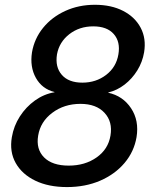

<svg xmlns="http://www.w3.org/2000/svg" viewBox="-20 -759 633 791"><path d="M255.9 11.7Q180.2 11.7 125.5 -14.6Q70.8 -41 44.7 -87.4Q18.6 -133.8 28.8 -193.8Q36.6 -240.2 61.8 -279.3Q86.9 -318.4 124 -345Q161.1 -371.6 204.6 -378.9V-379.9Q153.3 -392.6 127.9 -438Q102.5 -483.4 111.8 -543.5Q121.6 -600.1 157.5 -644.3Q193.4 -688.5 248.8 -713.9Q304.2 -739.3 371.1 -739.3Q438.5 -739.3 487.3 -714.1Q536.1 -689 559.6 -644.5Q583 -600.1 573.7 -543.5Q566.9 -503.4 545.7 -469Q524.4 -434.6 493.4 -410.6Q462.4 -386.7 425.8 -377.9V-377Q486.3 -363.8 520 -313Q553.7 -262.2 542.5 -193.8Q532.2 -133.8 492.9 -87.4Q453.6 -41 392.6 -14.6Q331.5 11.7 255.9 11.7ZM263.2 -76.7Q330.1 -76.7 377.9 -110.4Q425.8 -144 435.1 -200.2Q444.8 -257.3 410.6 -294.2Q376.5 -331.1 311.5 -331.1Q244.6 -331.1 195.6 -294.4Q146.5 -257.8 137.2 -200.2Q127.9 -144.5 161.6 -110.6Q195.3 -76.7 263.2 -76.7ZM319.3 -418.5Q375.5 -418.5 417.2 -450.4Q459 -482.4 467.8 -535.2Q476.6 -586.9 448.7 -618.7Q420.9 -650.4 364.3 -650.4Q307.1 -650.4 265.6 -618.2Q224.1 -585.9 214.8 -535.2Q206.5 -482.9 234.6 -450.7Q262.7 -418.5 319.3 -418.5Z"/></svg>

Font: Inter Display Medium
Style: Italic
Weight: 500
Italic angle: -9.39999°
Designer: Rasmus Andersson
Foundry: rsms
Version: Version 4.000;git-a52131595